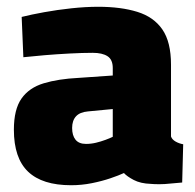

<svg xmlns="http://www.w3.org/2000/svg" viewBox="-20 -535 577 567"><path d="M190 12Q105 12 63 -28Q21 -68 21 -152Q21 -212 43.5 -244Q66 -276 109 -289Q152 -302 212 -305L313 -312V-334Q313 -359 297.5 -369Q282 -379 254 -379Q224 -379 186 -377Q148 -375 112 -372Q76 -369 49 -366L44 -485Q72 -492 110.5 -499Q149 -506 191 -510.5Q233 -515 270 -515Q337 -515 385.5 -500Q434 -485 459.5 -448Q485 -411 485 -344V-132Q488 -123 498.5 -117Q509 -111 521 -109L518 4Q502 5 484 7Q466 9 450.5 9Q435 9 425 8Q395 7 375 -3.5Q355 -14 346 -24Q331 -17 306 -8.5Q281 0 251 6Q221 12 190 12ZM234 -110Q249 -110 263.5 -113.5Q278 -117 291.5 -122Q305 -127 313 -131V-213L240 -206Q216 -204 204.5 -191.5Q193 -179 193 -157Q193 -135 203 -122.5Q213 -110 234 -110Z"/></svg>

Font: Cairo Play Black
Style: Regular
Weight: 900
Version: Version 3.119